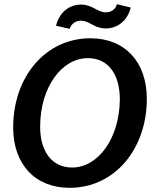

<svg xmlns="http://www.w3.org/2000/svg" viewBox="-20 -884 744 918"><path d="M313 14C528 14 682 -171 682 -412C682 -586 579 -701 412 -701C197 -701 43 -516 43 -275C43 -100 146 14 313 14ZM323 -83C229 -84 171 -159 172 -281C173 -467 275 -607 402 -606C497 -605 553 -530 553 -408C551 -222 449 -82 323 -83ZM248 -761 313 -746C321 -770 341 -785 367 -785C408 -785 430 -748 486 -748C544 -748 591 -788 605 -848L539 -864C533 -840 512 -825 486 -825C445 -825 423 -862 367 -862C308 -862 262 -821 248 -761Z"/></svg>

Font: Ronzino Medium
Style: Italic
Weight: 500
Italic angle: -7.99998°
Designer: Nunzio Mazzaferro
Foundry: Collletttivo
Version: Version 1.000;Glyphs 3.3 (3337)